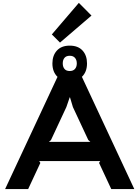

<svg xmlns="http://www.w3.org/2000/svg" viewBox="-20 -1302 960 1322"><path d="M316.9 -325.2H602.1L587.9 -337.9L481.9 -564.9L461.9 -631.8H460L437 -564.9L331.1 -337.9ZM508.8 -865.2Q508.8 -889.2 496.3 -903.6Q483.9 -918 460 -918Q436 -918 424.1 -903.8Q412.1 -889.6 412.1 -865.2Q412.1 -841.8 424.1 -827.4Q436 -813 460 -813Q483.9 -813 496.3 -827.4Q508.8 -841.8 508.8 -865.2ZM543.9 -772.9 904.8 0H746.1L662.1 -180.2L669.9 -192.9H250L257.8 -180.2L173.8 0H15.1L376 -772.9Q340.8 -806.6 340.8 -865.2Q340.8 -919.9 371.8 -953.9Q402.8 -987.8 460 -987.8Q517.6 -987.8 548.3 -954.1Q579.1 -920.4 579.1 -865.2Q579.1 -806.6 543.9 -772.9ZM522.9 -1282.2 609.9 -1194.8 393.1 -1008.8 336.9 -1064.9Z"/></svg>

Font: Sinkin Sans 600 SemiBold
Style: Regular
Weight: 600
Designer: Keith Bates
Foundry: K-Type
Version: Sinkin Sans (version 1.0)  by Keith Bates   •   © 2014   www